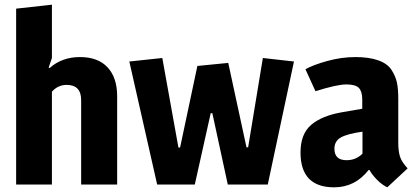

<svg xmlns="http://www.w3.org/2000/svg" viewBox="-20 -789 1771 821"><path d="M192 -498Q245 -545 322 -545Q399 -545 440 -501Q481 -457 481 -377V0H327V-361Q327 -426 265 -426Q228 -426 202 -397V0H49V-752L202 -769V-541L188 -500Z M1104 -541 1237 -526 1125 0H954L888 -305H881L813 0H652L533 -526L674 -541L743 -158H750L824 -507L956 -520L1034 -159H1041Z M1529 -364Q1529 -397 1515 -412.5Q1501 -428 1461 -428Q1421 -428 1329 -399L1286 -493Q1320 -512 1380.5 -528.5Q1441 -545 1499.5 -545Q1558 -545 1597.5 -531Q1637 -517 1654.5 -489.5Q1672 -462 1677.5 -435Q1683 -408 1683 -367V-179Q1683 -142 1690.5 -119Q1698 -96 1723 -69L1636 12Q1613 1 1591.5 -21Q1570 -43 1560 -62H1556Q1498 12 1409 12Q1265 12 1265 -137Q1265 -216 1310.5 -255Q1356 -294 1442 -309L1529 -324ZM1410 -153Q1410 -104 1462 -104Q1502 -104 1530 -132V-226Q1466 -217 1438 -201.5Q1410 -186 1410 -153Z"/></svg>

Font: Magra
Style: Bold
Weight: 600
Designer: Viviana Monsalve
Foundry: Viviana Monsalve
Version: Version 1.001